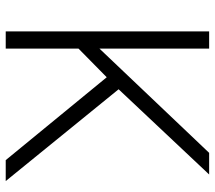

<svg xmlns="http://www.w3.org/2000/svg" viewBox="-60 -691 751 671"><g transform="rotate(90 315.5 -355.5)"><path d="M250 -353 149.9 -254.4V0H89.8V-710.9H149.9V-327.6L514.2 -710.9H589.8L292 -394.5L612.8 0H539.6Z"/></g></svg>

Font: Shabnam Thin FD
Style: Thin-FD
Weight: 100
Foundry: DejaVu fonts team - Redesigned by Saber Rastikerdar - Based on Vazir font
Version: Version 5.0.0